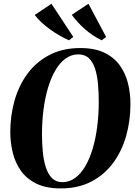

<svg xmlns="http://www.w3.org/2000/svg" viewBox="-20 -1014 734 1045"><path d="M310.5 11.5Q231.5 11.5 178.2 -14.5Q125 -40.5 94 -84.2Q63 -128 49.5 -182.8Q36 -237.5 36 -295Q36 -385.5 59.5 -467.8Q83 -550 130.5 -614Q178 -678 249.8 -715.2Q321.5 -752.5 417 -752.5Q496 -752.5 548.8 -726.8Q601.5 -701 632.5 -657.5Q663.5 -614 676.8 -559.8Q690 -505.5 690 -448.5Q690 -357.5 666.8 -274.8Q643.5 -192 596 -127.5Q548.5 -63 477.2 -25.8Q406 11.5 310.5 11.5ZM319.5 -22.5Q357.5 -22.5 389 -45.5Q420.5 -68.5 444.5 -109.8Q468.5 -151 484.8 -206Q501 -261 509.2 -325.8Q517.5 -390.5 517.5 -460Q517.5 -509 513.5 -555.2Q509.5 -601.5 498 -638.2Q486.5 -675 464.5 -696.5Q442.5 -718 406.5 -718Q368 -718 336.8 -695.2Q305.5 -672.5 281.5 -631.5Q257.5 -590.5 241.2 -535.8Q225 -481 216.8 -417Q208.5 -353 208.5 -284Q208.5 -234 213 -187.2Q217.5 -140.5 229.5 -103.2Q241.5 -66 263.2 -44.2Q285 -22.5 319.5 -22.5ZM557.5 -813 533.5 -794.5Q508.5 -806.5 485.5 -822Q462.5 -837.5 442 -855.5Q421.5 -873.5 403.5 -893.2Q385.5 -913 370.5 -933.5L461.5 -993.5ZM379 -813 355.5 -794.5Q329.5 -806 303.2 -821.2Q277 -836.5 252 -854.5Q227 -872.5 205.8 -892.2Q184.5 -912 169 -932.5L260 -993.5Z"/></svg>

Font: Merriweather 120pt ExtraBold
Style: Italic
Weight: 800
Italic angle: -7.8°
Version: Version 2.101